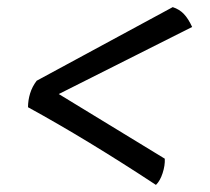

<svg xmlns="http://www.w3.org/2000/svg" viewBox="-20 -524 590 539"><path d="M417.8 -4.9Q322.6 -67.6 232.1 -122.6Q141.6 -177.6 58.6 -223Q58.7 -242.7 64.5 -261.7Q70.3 -280.7 83 -297.4L464.9 -504Q483.7 -497.9 496.2 -484.7Q508.7 -471.6 519.4 -448.3L145 -260L442.6 -78.5Q443.6 -59.7 436.5 -37.9Q429.4 -16.1 417.8 -4.9Z"/></svg>

Font: Vollkorn
Style: Italic
Weight: 400
Italic angle: -11°
Designer: Friedrich Althausen
Foundry: Friedrich Althausen
Version: Version 5.001